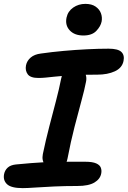

<svg xmlns="http://www.w3.org/2000/svg" viewBox="-30 -959 659 990"><path d="M168 -557Q127 -557 113 -576Q99 -595 104 -622Q109 -646 128.5 -662.5Q148 -679 181 -683Q237 -691 298 -696.5Q359 -702 419 -705Q479 -708 530 -708Q578 -708 595.5 -691.5Q613 -675 607 -645Q600 -609 562.5 -591.5Q525 -574 471 -574Q416 -574 375.5 -572.5Q335 -571 304 -568.5Q273 -566 249.5 -563.5Q226 -561 206.5 -559Q187 -557 168 -557ZM259 -88Q222 -88 203 -109Q184 -130 191 -165Q206 -237 224 -306Q242 -375 258.5 -438Q275 -501 285 -552Q292 -585 306 -601Q320 -617 348 -617Q381 -617 401 -593Q421 -569 413 -535Q406 -498 390 -439.5Q374 -381 354.5 -305.5Q335 -230 318 -141Q308 -88 259 -88ZM87 11Q28 11 6.5 -9Q-15 -29 -9 -61Q-5 -81 9.5 -94.5Q24 -108 52 -111Q95 -115 130.5 -118Q166 -121 198.5 -122.5Q231 -124 263.5 -124.5Q296 -125 331.5 -125Q367 -125 410 -125Q447 -125 466 -116.5Q485 -108 490 -94Q495 -80 492 -65Q487 -36 457 -18Q427 0 369 0Q305 0 249.5 2.5Q194 5 152 8Q110 11 87 11ZM400 -776Q354 -776 329.5 -802.5Q305 -829 313 -868Q320 -901 347.5 -920Q375 -939 410 -939Q443 -939 463 -925Q483 -911 490.5 -890.5Q498 -870 494 -848Q489 -823 466.5 -799.5Q444 -776 400 -776Z"/></svg>

Font: Shantell Sans SemiBold
Style: Italic
Weight: 600
Italic angle: -11°
Designer: Stephen Nixon, Anya Danilova, Shantell Martin
Foundry: Arrow Type
Version: Version 1.011;[c5ecc13dd]